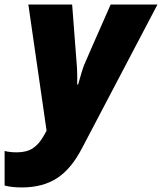

<svg xmlns="http://www.w3.org/2000/svg" viewBox="-83 -573 703 833"><path d="M40 -553.2H230L251 -278.8L252 -248.5V-206.1H255.9Q273.9 -270.5 280.3 -286.9Q286.6 -303.2 397 -553.2H600.1L272.9 69.8Q226.1 160.2 164.1 200.2Q102.1 240.2 12.2 240.2Q-32.7 240.2 -63 231.9V82Q-40.5 87.9 -9.8 87.9Q32.7 87.9 59.8 70.1Q86.9 52.2 107.9 14.2L119.1 -5.9Z"/></svg>

Font: Open Sans Extrabold
Style: Italic
Weight: 800
Italic angle: -12°
Foundry: Ascender Corporation
Version: Version 1.10